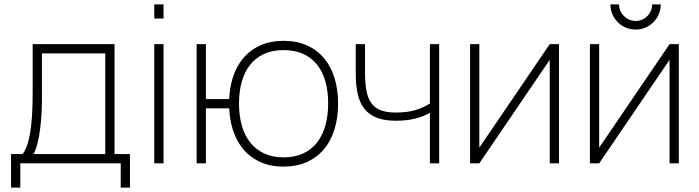

<svg xmlns="http://www.w3.org/2000/svg" viewBox="-20 -740 3166 870"><path d="M499 -24.5V-540H128V-318.5Q128 -260.5 125 -214.5Q122 -168.5 115.8 -133.5Q109.5 -98.5 100.2 -74.8Q91 -51 78.5 -37.5L123.5 -30.5Q134 -41.5 142.5 -65.8Q151 -90 157 -124Q163 -158 166.5 -200.2Q170 -242.5 170 -289V-498H457V-24.5ZM30 110H72V0H527V110H569V-42H499H82.5H30Z M679 -656V-720H721V-656ZM679 0V-540H721V0Z M1033 -291H913V-540H871V0H913V-249H1033ZM1265 15Q1324.5 15 1370.5 -5.8Q1416.5 -26.5 1448 -64Q1479.5 -101.5 1495.8 -154.2Q1512 -207 1512 -271Q1512 -333.5 1496 -385.8Q1480 -438 1448.8 -475.5Q1417.5 -513 1371.5 -534Q1325.5 -555 1265 -555Q1206 -555 1160 -534.5Q1114 -514 1082.5 -476.8Q1051 -439.5 1034.5 -387.2Q1018 -335 1018 -271Q1018 -208 1034 -155.5Q1050 -103 1081.5 -65Q1113 -27 1159 -6Q1205 15 1265 15ZM1265 -27Q1215 -27 1177.2 -44.5Q1139.5 -62 1114 -94Q1088.5 -126 1075.8 -171Q1063 -216 1063 -271Q1063 -324.5 1075.2 -368.8Q1087.5 -413 1112.5 -445.2Q1137.5 -477.5 1175.5 -495.2Q1213.5 -513 1265 -513Q1315.5 -513 1353.5 -495.8Q1391.5 -478.5 1416.8 -447Q1442 -415.5 1454.5 -370.8Q1467 -326 1467 -271Q1467 -216.5 1454.5 -171.8Q1442 -127 1417 -94.8Q1392 -62.5 1354 -44.8Q1316 -27 1265 -27Z M1932.5 -231Q1900 -212.5 1862.2 -202.8Q1824.5 -193 1773 -193Q1725 -193 1690.8 -205.2Q1656.5 -217.5 1634.5 -243Q1612.5 -268.5 1602.2 -308.5Q1592 -348.5 1592 -404V-540H1634V-409Q1634 -361 1640.8 -327Q1647.5 -293 1663.5 -271.5Q1679.5 -250 1706.5 -240Q1733.5 -230 1774 -230Q1825 -230 1863.2 -241.5Q1901.5 -253 1932.5 -274L1928 -265V-540H1970V0H1928V-234.5Z M2513 -540V0H2471V-469L2152 0H2110V-540H2152V-71L2471 -540Z M2860 -606Q2829 -606 2802.8 -621.2Q2776.5 -636.5 2761.2 -662.8Q2746 -689 2746 -720H2785Q2785 -700 2795.2 -682.8Q2805.5 -665.5 2822.8 -655.2Q2840 -645 2860 -645Q2880.5 -645 2897.8 -655.2Q2915 -665.5 2925 -682.8Q2935 -700 2935 -720H2974Q2974 -689 2958.8 -662.8Q2943.5 -636.5 2917.2 -621.2Q2891 -606 2860 -606ZM3056 -540V0H3014V-469L2695 0H2653V-540H2695V-71L3014 -540Z"/></svg>

Font: Vela Sans GX ExtLt
Style: Regular
Weight: 200
Designer: Principal design: Mikhail Sharanda - project Manrope.
Design modification: Ravid Balaliev
Foundry: Mikhail Sharanda
Version: Version 1.001